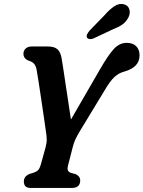

<svg xmlns="http://www.w3.org/2000/svg" viewBox="-20 -930 710 950"><path d="M377 -37.5Q376.5 0 335 0H132.5Q113.5 0 105.8 -8.5Q98 -17 98 -32Q98 -58 126.5 -69.5L147.5 -76Q162 -81 169.2 -89Q176.5 -97 182 -116L205 -199Q211.5 -223.5 211.2 -240Q211 -256.5 207 -281Q204 -303.5 197.8 -345.5Q191.5 -387.5 184.5 -435.5Q177.5 -483.5 171 -525.2Q164.5 -567 160.5 -588.5Q156.5 -606.5 147 -616Q137.5 -625.5 122.5 -629.5Q96 -640 96 -664Q96 -679.5 107 -689.8Q118 -700 137 -700H217.5Q248.5 -700 264 -686.5Q279.5 -673 285 -641Q288.5 -621 293.8 -585.5Q299 -550 305.5 -507Q312 -464 318.8 -419.8Q325.5 -375.5 331 -338.5L473 -584Q515.5 -658 543.5 -688Q571.5 -718 606.5 -718Q638 -718 654.2 -701Q670.5 -684 670.5 -657Q670.5 -625.5 651 -605.8Q631.5 -586 594 -575.5Q568.5 -569 546.8 -549.5Q525 -530 498 -483.5L374.5 -280Q361.5 -258.5 353.2 -240.8Q345 -223 340 -202.5L316.5 -111Q312.5 -94 316.2 -86.2Q320 -78.5 331 -74.5L355.5 -68Q377 -57 377 -37.5ZM497.5 -855Q523 -884.5 546.8 -899.8Q570.5 -915 594.5 -908.5Q615.5 -902 620.5 -882.2Q625.5 -862.5 614.5 -842Q603 -821 585.2 -808.5Q567.5 -796 536.5 -784L442 -739.5Q432 -735.5 423 -736.8Q414 -738 410.5 -744.5Q407 -752.5 411.5 -761.2Q416 -770 423.5 -779Z"/></svg>

Font: Fraunces 144pt SuperSoft SemiBold
Style: Italic
Weight: 600
Italic angle: -16°
Version: Version 1.000;[b76b70a41]